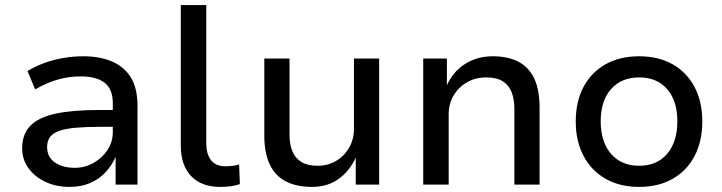

<svg xmlns="http://www.w3.org/2000/svg" viewBox="-20 -725 2836 754"><path d="M253 9Q200 9 158 -11Q116 -31 91.5 -65Q67 -99 67 -142Q67 -198 99 -231Q131 -264 197.5 -278.5Q264 -293 368 -293H439V-227H373Q318 -227 278.5 -223.5Q239 -220 214 -211.5Q189 -203 177 -187.5Q165 -172 165 -148Q165 -108 195.5 -87Q226 -66 273 -66Q314 -66 348 -85.5Q382 -105 402.5 -136.5Q423 -168 423 -206V-319Q423 -375 391 -400Q359 -425 296 -425Q252 -425 208.5 -413Q165 -401 118 -374L88 -446Q119 -465 155 -478Q191 -491 230 -497.5Q269 -504 307 -504Q372 -504 420 -483.5Q468 -463 494 -420.5Q520 -378 520 -309V0H434V-107H433Q419 -75 394.5 -48.5Q370 -22 334.5 -6.5Q299 9 253 9Z M845 9Q771 9 730.5 -33.5Q690 -76 690 -154V-705H790V-164Q790 -134 798.5 -113.5Q807 -93 823.5 -82.5Q840 -72 864 -72Q878 -72 891.5 -73.5Q905 -75 919 -79L922 -2Q904 4 886 6.5Q868 9 845 9Z M1205 9Q1144 9 1102 -13Q1060 -35 1039 -80Q1018 -125 1018 -191V-495H1117V-195Q1117 -159 1128 -131.5Q1139 -104 1163.5 -89Q1188 -74 1228 -74Q1268 -74 1300.5 -93.5Q1333 -113 1351.5 -146Q1370 -179 1370 -218V-495H1469V0H1377V-108H1378Q1353 -53 1309.5 -22Q1266 9 1205 9Z M1642 0V-495H1735V-390Q1759 -444 1806.5 -474Q1854 -504 1915 -504Q1976 -504 2017 -482Q2058 -460 2078.5 -415.5Q2099 -371 2099 -302V0H2000V-298Q2000 -336 1989 -363.5Q1978 -391 1954 -406Q1930 -421 1890 -421Q1847 -421 1813.5 -401.5Q1780 -382 1761 -349.5Q1742 -317 1742 -276V0Z M2490 9Q2414 9 2358 -23Q2302 -55 2271.5 -113Q2241 -171 2241 -248Q2241 -326 2271.5 -383.5Q2302 -441 2358 -472.5Q2414 -504 2490 -504Q2566 -504 2621.5 -472.5Q2677 -441 2707.5 -383.5Q2738 -326 2738 -248Q2738 -171 2708 -113Q2678 -55 2622 -23Q2566 9 2490 9ZM2490 -74Q2560 -74 2600 -121Q2640 -168 2640 -249Q2640 -329 2600 -375Q2560 -421 2490 -421Q2420 -421 2379.5 -375Q2339 -329 2339 -249Q2339 -168 2379.5 -121Q2420 -74 2490 -74Z"/></svg>

Font: Nunito Sans 12pt ExtraLight 8pt Medium
Style: Regular
Weight: 500
Version: Version 3.101;gftools[0.9.27]